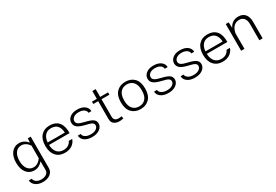

<svg xmlns="http://www.w3.org/2000/svg" viewBox="60 -1750 4452 3099"><g transform="rotate(-30 2286.5 -200.5)"><path d="M43.9 -248C43.9 -94.7 119.6 4.9 242.2 4.9C303.2 4.9 355.5 -23.4 397.9 -73.7V86.4C397.9 119.1 385.3 144 359.4 161.1C333.5 178.2 302.7 187 266.1 187C193.4 187 142.6 151.9 133.3 98.6H78.1C82 140.1 101.1 173.8 135.7 198.7C169.9 223.6 213.9 236.3 268.1 236.3C376 236.3 459.5 182.6 459.5 86.4V-497.6H405.8L399.4 -421.9C356.9 -473.1 304.7 -502.4 242.2 -502.4C120.1 -502.4 43.9 -401.9 43.9 -248ZM106 -248C106 -310.1 119.1 -359.4 146 -397C172.9 -434.1 209.5 -452.6 255.9 -452.6C312.5 -452.6 362.3 -418.9 397.9 -366.2V-131.3C362.3 -78.6 312.5 -44.9 255.9 -44.9C209.5 -44.9 172.9 -63.5 146 -100.1C119.1 -136.7 106 -186 106 -248Z M1031.7 -233.9C1036.6 -392.6 971.7 -502 809.1 -502C741.7 -502 688 -480 647.9 -436C607.9 -391.6 587.9 -329.1 587.9 -248.5C587.9 -168.9 607.9 -106.4 647.9 -62C687.5 -17.1 742.7 5.4 813.5 5.4C918.9 5.4 992.2 -46.9 1021.5 -131.3H957.5C947.8 -107.9 931.2 -87.9 907.2 -70.8C883.3 -53.7 852.5 -44.9 814.9 -44.9C760.7 -44.9 719.7 -62.5 691.9 -97.7C664.1 -132.8 649.4 -178.2 648.9 -233.9ZM649.9 -279.3C652.3 -330.6 667.5 -372.1 695.3 -404.8C722.7 -437 760.7 -453.1 809.6 -453.1C923.8 -453.1 963.9 -376.5 969.7 -279.3Z M1322.8 -502C1265.6 -502 1220.7 -488.3 1187.5 -461.4C1154.3 -434.6 1137.7 -401.4 1137.7 -362.8C1137.7 -326.2 1151.9 -296.9 1179.7 -274.9C1207.5 -252.9 1255.4 -233.9 1323.7 -217.8C1376 -206.5 1412.1 -194.8 1431.2 -182.6C1450.2 -170.4 1459.5 -154.3 1459.5 -133.3C1459.5 -109.4 1447.3 -88.9 1422.9 -71.3C1397.9 -53.2 1364.7 -44.4 1323.2 -44.4C1278.8 -44.4 1243.7 -53.2 1218.8 -70.8C1193.8 -87.9 1180.7 -108.4 1180.2 -131.8H1126C1126 -93.3 1143.1 -61 1177.7 -34.7C1212.4 -8.3 1260.3 4.9 1321.8 4.9C1439.9 4.9 1516.1 -58.1 1516.1 -135.3C1516.1 -168.9 1502.4 -195.3 1474.6 -215.3C1446.8 -234.9 1399.4 -252 1332 -267.1C1278.8 -279.3 1242.7 -292.5 1223.1 -306.6C1203.6 -320.3 1193.8 -338.9 1193.8 -362.8C1193.8 -386.7 1205.6 -408.2 1229.5 -426.3C1252.9 -444.3 1284.7 -453.1 1324.2 -453.1C1366.7 -453.1 1399.9 -444.3 1423.8 -427.2C1447.8 -409.7 1459.5 -388.7 1460 -364.7H1513.7C1513.7 -403.8 1497.1 -436.5 1463.4 -462.9C1429.7 -488.8 1382.8 -502 1322.8 -502Z M1893.6 -49.3C1880.4 -46.9 1857.4 -43.5 1837.4 -43.5C1783.2 -43.5 1751 -68.4 1751 -123.5V-449.2H1897.9V-492.7H1751V-638.2H1689V-492.7H1597.7V-449.2H1689V-117.7C1689 -74.2 1702.1 -43 1729 -23.9C1755.9 -4.9 1788.1 4.9 1826.7 4.9C1852.5 4.9 1878.9 0 1902.3 -6.3Z M2222.2 -502C2154.3 -502 2100.1 -481 2058.6 -438.5C2017.1 -396 1996.1 -333 1996.1 -248.5C1996.1 -164.6 2017.1 -101.1 2058.6 -58.6C2100.1 -16.1 2154.3 5.4 2222.2 5.4C2290 5.4 2344.7 -16.1 2386.2 -58.6C2427.7 -101.1 2448.2 -164.6 2448.2 -248.5C2448.2 -333 2427.7 -396 2386.2 -438.5C2344.7 -481 2290 -502 2222.2 -502ZM2222.2 -453.1C2271 -453.1 2310.5 -436.5 2341.3 -403.3C2371.6 -369.6 2386.7 -318.4 2386.7 -248.5C2386.7 -179.2 2371.6 -127.9 2341.3 -94.2C2311 -60.5 2271.5 -43.9 2222.2 -43.9C2173.3 -43.9 2133.8 -60.5 2103.5 -94.2C2072.8 -127.9 2057.6 -179.2 2057.6 -248.5C2057.6 -318.4 2072.8 -369.6 2103.5 -403.3C2133.8 -436.5 2173.3 -453.1 2222.2 -453.1Z M2744.1 -502C2687 -502 2642.1 -488.3 2608.9 -461.4C2575.7 -434.6 2559.1 -401.4 2559.1 -362.8C2559.1 -326.2 2573.2 -296.9 2601.1 -274.9C2628.9 -252.9 2676.8 -233.9 2745.1 -217.8C2797.4 -206.5 2833.5 -194.8 2852.5 -182.6C2871.6 -170.4 2880.9 -154.3 2880.9 -133.3C2880.9 -109.4 2868.7 -88.9 2844.2 -71.3C2819.3 -53.2 2786.1 -44.4 2744.6 -44.4C2700.2 -44.4 2665 -53.2 2640.1 -70.8C2615.2 -87.9 2602.1 -108.4 2601.6 -131.8H2547.4C2547.4 -93.3 2564.5 -61 2599.1 -34.7C2633.8 -8.3 2681.6 4.9 2743.2 4.9C2861.3 4.9 2937.5 -58.1 2937.5 -135.3C2937.5 -168.9 2923.8 -195.3 2896 -215.3C2868.2 -234.9 2820.8 -252 2753.4 -267.1C2700.2 -279.3 2664.1 -292.5 2644.5 -306.6C2625 -320.3 2615.2 -338.9 2615.2 -362.8C2615.2 -386.7 2627 -408.2 2650.9 -426.3C2674.3 -444.3 2706.1 -453.1 2745.6 -453.1C2788.1 -453.1 2821.3 -444.3 2845.2 -427.2C2869.1 -409.7 2880.9 -388.7 2881.3 -364.7H2935.1C2935.1 -403.8 2918.5 -436.5 2884.8 -462.9C2851.1 -488.8 2804.2 -502 2744.1 -502Z M3239.3 -502C3182.1 -502 3137.2 -488.3 3104 -461.4C3070.8 -434.6 3054.2 -401.4 3054.2 -362.8C3054.2 -326.2 3068.4 -296.9 3096.2 -274.9C3124 -252.9 3171.9 -233.9 3240.2 -217.8C3292.5 -206.5 3328.6 -194.8 3347.7 -182.6C3366.7 -170.4 3376 -154.3 3376 -133.3C3376 -109.4 3363.8 -88.9 3339.4 -71.3C3314.5 -53.2 3281.2 -44.4 3239.7 -44.4C3195.3 -44.4 3160.2 -53.2 3135.3 -70.8C3110.4 -87.9 3097.2 -108.4 3096.7 -131.8H3042.5C3042.5 -93.3 3059.6 -61 3094.2 -34.7C3128.9 -8.3 3176.8 4.9 3238.3 4.9C3356.4 4.9 3432.6 -58.1 3432.6 -135.3C3432.6 -168.9 3418.9 -195.3 3391.1 -215.3C3363.3 -234.9 3315.9 -252 3248.5 -267.1C3195.3 -279.3 3159.2 -292.5 3139.6 -306.6C3120.1 -320.3 3110.4 -338.9 3110.4 -362.8C3110.4 -386.7 3122.1 -408.2 3146 -426.3C3169.4 -444.3 3201.2 -453.1 3240.7 -453.1C3283.2 -453.1 3316.4 -444.3 3340.3 -427.2C3364.3 -409.7 3376 -388.7 3376.5 -364.7H3430.2C3430.2 -403.8 3413.6 -436.5 3379.9 -462.9C3346.2 -488.8 3299.3 -502 3239.3 -502Z M3972.2 -233.9C3977.1 -392.6 3912.1 -502 3749.5 -502C3682.1 -502 3628.4 -480 3588.4 -436C3548.3 -391.6 3528.3 -329.1 3528.3 -248.5C3528.3 -168.9 3548.3 -106.4 3588.4 -62C3627.9 -17.1 3683.1 5.4 3753.9 5.4C3859.4 5.4 3932.6 -46.9 3961.9 -131.3H3897.9C3888.2 -107.9 3871.6 -87.9 3847.7 -70.8C3823.7 -53.7 3793 -44.9 3755.4 -44.9C3701.2 -44.9 3660.2 -62.5 3632.3 -97.7C3604.5 -132.8 3589.8 -178.2 3589.4 -233.9ZM3590.3 -279.3C3592.8 -330.6 3607.9 -372.1 3635.7 -404.8C3663.1 -437 3701.2 -453.1 3750 -453.1C3864.3 -453.1 3904.3 -376.5 3910.2 -279.3Z M4155.8 -288.1C4173.3 -391.1 4230 -448.7 4314.5 -448.7C4389.2 -448.7 4433.6 -393.1 4433.6 -303.7V0H4495.1V-312C4495.1 -370.6 4480.5 -417 4451.7 -451.2C4422.9 -484.9 4381.8 -502 4329.6 -502C4247.6 -502 4189 -464.8 4153.8 -391.1L4149.4 -497.6H4094.2V0H4155.8Z"/></g></svg>

Font: Estedad Light
Style: Regular
Weight: 300
Designer: Amin Abedi
Version: Version 7.3